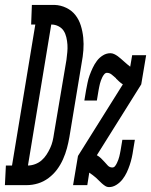

<svg xmlns="http://www.w3.org/2000/svg" viewBox="-78 -755 616 783"><path d="M-58 0 -54 -80H-29L66 -655H49L52 -735H85H144Q170 -734 192.5 -723Q215 -712 229.5 -693.5Q244 -675 251.5 -651Q259 -627 261.5 -601.5Q264 -576 262 -550Q260 -524 255 -498L205 -196Q201 -173 195 -150.5Q189 -128 179 -105.5Q169 -83 154.5 -63.5Q140 -44 120 -29Q100 -14 77 -7Q54 0 31 0ZM36 -80Q50 -80 65 -85.5Q80 -91 91.5 -101Q103 -111 111.5 -124Q120 -137 126.5 -151Q133 -165 136.5 -179.5Q140 -194 142 -209L193 -511Q195 -527 196.5 -542.5Q198 -558 197 -573Q196 -588 192.5 -603Q189 -618 181.5 -629.5Q174 -641 160.5 -648Q147 -655 131 -655ZM367 8Q358 8 350.5 3Q343 -2 337 -7.5Q331 -13 325 -19Q319 -25 313 -30.5Q307 -36 300 -41Q293 -46 286 -51L278 0H220L240 -119L423 -411Q415 -416 408 -422.5Q401 -429 395 -435V-436Q387 -443 378 -450.5Q369 -458 358 -458Q352 -458 347 -452Q342 -446 339 -439.5Q336 -433 333.5 -426.5Q331 -420 329.5 -413.5Q328 -407 326.5 -400Q325 -393 324 -387L317 -345H266L273 -387Q276 -402 279 -417.5Q282 -433 287.5 -448Q293 -463 300 -478Q307 -493 317 -506.5Q327 -520 341.5 -529Q356 -538 372 -538Q380 -538 387.5 -534.5Q395 -531 402 -526Q409 -521 415 -515.5Q421 -510 427.5 -504.5Q434 -499 440 -493.5Q446 -488 453 -483L461 -530H518L498 -411L317 -122Q326 -117 333.5 -110Q341 -103 347.5 -95.5Q354 -88 361.5 -80Q369 -72 380 -72Q387 -72 391.5 -78Q396 -84 399 -90.5Q402 -97 404.5 -103.5Q407 -110 408.5 -116.5Q410 -123 411.5 -130Q413 -137 414 -143L421 -185H472L465 -143Q463 -128 459.5 -112.5Q456 -97 451 -82Q446 -67 439 -52Q432 -37 421.5 -23.5Q411 -10 396.5 -1Q382 8 367 8Z"/></svg>

Font: Iosevka Slab Medium
Style: Italic
Weight: 500
Italic angle: -9°
Monospace: yes
Designer: Belleve Invis
Foundry: Belleve Invis
Version: Version 11.1.0; ttfautohint (v1.8.3)